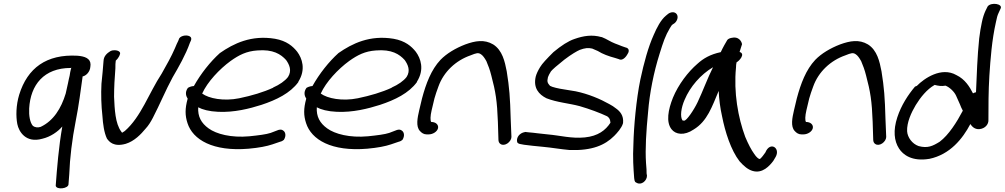

<svg xmlns="http://www.w3.org/2000/svg" viewBox="-20 -761 5337 1020"><path d="M82 -258C65 -202 64 -143 72 -102C80 -62 117 1 205 -24C248 -34 287 -61 311 -89C292 18 283 131 276 225C278 249 346 242 344 216C345 202 346 196 348 164C351 80 363 -21 382 -117C399 -202 408 -277 419 -355C436 -358 458 -378 460 -406L461 -418C461 -451 430 -462 391 -465C227 -474 126 -400 82 -258ZM135 -185C142 -310 213 -400 356 -400C356 -400 359 -401 359 -402L356 -391C354 -383 352 -374 350 -359C348 -349 344 -336 341 -318L329 -264C305 -185 264 -119 196 -87C181 -82 166 -84 155 -92C139 -110 133 -147 135 -185Z M530 -437C528 -401 523 -359 519 -316C516 -261 518 -198 524 -146C527 -101 533 -57 548 -25C560 -8 584 21 648 3C694 -11 729 -48 753 -77C769 -94 781 -114 792 -135C828 -204 860 -282 897 -350C929 -405 966 -469 989 -534L994 -545C996 -550 998 -557 993 -564C980 -578 943 -574 932 -557L927 -544C923 -536 916 -522 909 -504C891 -462 864 -414 839 -370C770 -265 730 -141 643 -65C638 -62 633 -58 629 -56L625 -60V-62H624C592 -105 589 -181 586 -247C586 -297 589 -349 593 -398C593 -416 593 -426 595 -439C599 -443 613 -455 618 -476C620 -485 608 -494 589 -494C582 -494 576 -494 566 -489C550 -479 531 -464 530 -437Z M1565 -327C1606 -392 1585 -451 1559 -486C1536 -515 1503 -544 1441 -555C1315 -576 1221 -530 1148 -479C1097 -433 1047 -370 1010 -304C994 -303 983 -297 978 -294C960 -269 970 -248 977 -237C962 -183 963 -147 976 -107C1004 -19 1111 45 1301 29C1357 24 1397 16 1427 6L1468 -8C1478 -10 1484 -15 1488 -18C1502 -40 1496 -60 1485 -67C1479 -72 1471 -74 1461 -71H1460L1418 -55C1394 -47 1354 -42 1305 -37C1208 -28 1129 -49 1088 -79C1049 -107 1030 -142 1033 -191C1055 -179 1091 -169 1139 -167C1225 -163 1306 -184 1369 -204C1448 -230 1522 -266 1565 -325ZM1054 -264C1082 -326 1146 -394 1205 -437C1250 -469 1289 -489 1347 -493C1431 -500 1472 -473 1500 -442C1517 -418 1532 -386 1510 -352C1494 -331 1465 -311 1431 -296V-295C1379 -271 1318 -253 1251 -239C1168 -222 1089 -238 1054 -264Z M2195 -327C2236 -392 2215 -451 2189 -486C2166 -515 2133 -544 2071 -555C1945 -576 1851 -530 1778 -479C1727 -433 1677 -370 1640 -304C1624 -303 1613 -297 1608 -294C1590 -269 1600 -248 1607 -237C1592 -183 1593 -147 1606 -107C1634 -19 1741 45 1931 29C1987 24 2027 16 2057 6L2098 -8C2108 -10 2114 -15 2118 -18C2132 -40 2126 -60 2115 -67C2109 -72 2101 -74 2091 -71H2090L2048 -55C2024 -47 1984 -42 1935 -37C1838 -28 1759 -49 1718 -79C1679 -107 1660 -142 1663 -191C1685 -179 1721 -169 1769 -167C1855 -163 1936 -184 1999 -204C2078 -230 2152 -266 2195 -325ZM1684 -264C1712 -326 1776 -394 1835 -437C1880 -469 1919 -489 1977 -493C2061 -500 2102 -473 2130 -442C2147 -418 2162 -386 2140 -352C2124 -331 2095 -311 2061 -296V-295C2009 -271 1948 -253 1881 -239C1798 -222 1719 -238 1684 -264Z M2211 -65C2220 -55 2231 -47 2247 -47H2257C2280 -47 2303 -62 2307 -80C2311 -98 2295 -113 2272 -113H2271C2265 -120 2266 -145 2273 -175L2288 -238C2294 -258 2300 -278 2309 -301C2337 -380 2402 -440 2480 -467C2510 -479 2521 -483 2536 -472C2545 -466 2554 -454 2564 -436C2573 -415 2583 -389 2590 -360C2613 -274 2621 -224 2625 -114L2628 -18C2628 -9 2632 0 2639 4C2661 19 2696 -7 2697 -33L2693 -131C2690 -243 2686 -295 2672 -382C2662 -434 2649 -494 2600 -525C2553 -553 2504 -544 2452 -525C2400 -505 2353 -477 2320 -443C2271 -391 2243 -317 2222 -238L2207 -175C2198 -136 2188 -89 2211 -65Z M3290 -108C3294 -147 3274 -170 3251 -186C3243 -193 3230 -201 3217 -208C3169 -235 3106 -262 3038 -276L2977 -286C2949 -290 2913 -298 2902 -305C2889 -320 2885 -326 2891 -351C2894 -359 2899 -370 2907 -382C2914 -391 2940 -414 2978 -444C3016 -473 3046 -490 3060 -496C3087 -506 3105 -508 3126 -503L3156 -490C3181 -474 3214 -462 3248 -453L3267 -447C3285 -436 3305 -456 3315 -476C3322 -486 3325 -505 3303 -509L3283 -516C3272 -521 3259 -525 3247 -530C3223 -539 3205 -553 3177 -564H3175C3126 -578 3080 -571 3032 -554C2999 -543 2962 -519 2920 -484C2885 -449 2860 -423 2849 -404C2838 -386 2830 -369 2826 -354C2812 -293 2843 -259 2883 -239C2938 -217 3005 -212 3060 -197C3112 -182 3168 -161 3206 -143C3219 -133 3221 -127 3223 -109C3197 -69 3157 -38 3087 -31C3016 -24 2958 -41 2890 -47C2853 -50 2817 -56 2788 -58L2771 -60C2769 -60 2753 -56 2747 -51C2727 -38 2723 -16 2729 -3C2733 1 2739 4 2748 5L2764 8C2790 11 2826 16 2865 19C2910 23 2959 32 3006 36H3007C3126 40 3194 10 3243 -39C3259 -55 3282 -81 3289 -104Z M3362 210C3387 225 3417 199 3417 173V172L3415 160C3415 151 3415 132 3412 105C3407 30 3413 -65 3423 -166C3431 -267 3453 -377 3484 -475C3504 -539 3514 -570 3539 -612C3546 -624 3550 -629 3551 -629L3552 -630L3565 -639C3572 -645 3577 -654 3579 -663C3583 -682 3571 -696 3554 -696C3545 -696 3535 -692 3529 -687L3518 -678C3490 -655 3469 -613 3453 -576C3424 -512 3401 -428 3382 -339C3360 -233 3347 -86 3345 4C3341 78 3345 132 3349 185C3351 207 3356 207 3362 210Z M3909 -485C3913 -498 3918 -514 3922 -526C3920 -542 3903 -569 3867 -560C3855 -558 3849 -554 3844 -549C3836 -536 3820 -508 3809 -484C3753 -472 3717 -451 3685 -422C3635 -379 3584 -312 3555 -242C3529 -177 3518 -113 3547 -75C3569 -46 3615 -39 3665 -73C3738 -117 3763 -196 3798 -278C3800 -234 3806 -187 3816 -143C3832 -61 3863 37 3909 96C3932 122 3954 140 3978 147C4031 163 4069 119 4088 94L4101 72C4127 25 4071 -12 4046 49L4032 68C4028 73 4018 85 4015 84L4014 83H4013C4009 82 3998 74 3987 57C3971 35 3955 4 3939 -34C3901 -136 3877 -270 3890 -402C3890 -413 3891 -421 3893 -430C3907 -437 3942 -475 3909 -485ZM3768 -404C3738 -344 3714 -277 3686 -218C3667 -178 3627 -118 3614 -120C3613 -120 3610 -120 3606 -121C3592 -140 3598 -188 3617 -231C3646 -300 3702 -365 3768 -404Z M4202 -65C4211 -55 4222 -47 4238 -47H4248C4271 -47 4294 -62 4298 -80C4302 -98 4286 -113 4263 -113H4262C4256 -120 4257 -145 4264 -175L4279 -238C4285 -258 4291 -278 4300 -301C4328 -380 4393 -440 4471 -467C4501 -479 4512 -483 4527 -472C4536 -466 4545 -454 4555 -436C4564 -415 4574 -389 4581 -360C4604 -274 4612 -224 4616 -114L4619 -18C4619 -9 4623 0 4630 4C4652 19 4687 -7 4688 -33L4684 -131C4681 -243 4677 -295 4663 -382C4653 -434 4640 -494 4591 -525C4544 -553 4495 -544 4443 -525C4391 -505 4344 -477 4311 -443C4262 -391 4234 -317 4213 -238L4198 -175C4189 -136 4179 -89 4202 -65Z M5165 -271C5160 -270 5154 -268 5149 -265C5131 -300 5107 -340 5061 -362C4981 -408 4889 -344 4851 -305C4848 -303 4843 -302 4841 -301C4804 -257 4768 -202 4747 -138C4724 -68 4730 -12 4756 28C4777 61 4825 98 4916 83H4917C5027 60 5094 -24 5135 -102C5143 -90 5157 -73 5183 -75C5215 -78 5232 -102 5231 -123C5231 -196 5231 -276 5236 -358C5242 -448 5249 -547 5271 -644C5275 -664 5279 -680 5284 -690L5295 -714C5311 -741 5245 -751 5227 -727L5216 -705C5208 -688 5201 -667 5196 -642C5191 -619 5186 -590 5182 -557C5172 -461 5169 -363 5165 -271ZM4799 -64C4797 -110 4821 -163 4845 -203C4870 -244 4905 -287 4944 -309L4945 -310C4964 -305 4982 -302 5003 -306C5026 -297 5050 -273 5059 -253L5080 -206C5084 -196 5088 -185 5095 -173C5063 -112 5020 -44 4972 -8C4935 15 4908 28 4860 15C4826 3 4801 -31 4799 -64Z"/></svg>

Font: Stray Cat
Style: ExBdExtObl
Weight: 800
Version: Version 1.0